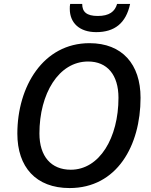

<svg xmlns="http://www.w3.org/2000/svg" viewBox="-20 -944 764 974"><path d="M468 -781C561 -781 619 -826 640 -924H574C563 -885 534 -863 476 -863C419 -863 397 -884 397 -924H336C334 -916 334 -908 334 -899C334 -828 383 -781 468 -781ZM333 10C573 10 693 -205 693 -448C693 -618 600 -725 434 -725C199 -725 68 -505 68 -266C68 -97 162 10 333 10ZM339 -83C240 -83 180 -150 180 -267C180 -468 277 -632 427 -632C524 -632 581 -564 581 -448C581 -245 485 -83 339 -83Z"/></svg>

Font: Noto Sans Medium
Style: Italic
Weight: 500
Italic angle: -12°
Designer: Monotype Design Team
Foundry: Monotype Imaging Inc.
Version: Version 2.013